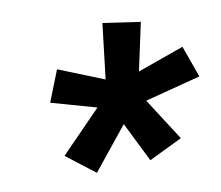

<svg xmlns="http://www.w3.org/2000/svg" viewBox="-56 -889 632 550"><g transform="rotate(-10 260.5 -614.0)"><path d="M184 -404 101 -468 218 -588 87 -625 123 -716 255 -663 274 -824 383 -808 353 -669 488 -717 521 -625 359 -583 438 -460 341 -413 284 -528Z"/></g></svg>

Font: Iosevka Curly Slab
Style: Bold Italic
Weight: 700
Italic angle: -9°
Monospace: yes
Designer: Belleve Invis
Foundry: Belleve Invis
Version: Version 22.1.2; ttfautohint (v1.8.4)